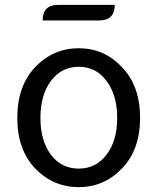

<svg xmlns="http://www.w3.org/2000/svg" viewBox="-20 -755 646 788"><path d="M124 -64Q51 -141 51 -271Q51 -402 124 -479Q198 -557 303 -557Q408 -557 481 -479Q555 -402 555 -271Q555 -141 481 -64Q408 13 303 13Q198 13 124 -64ZM417 -120Q461 -177 461 -271Q461 -365 417 -423Q374 -481 303 -481Q233 -481 189 -423Q146 -365 146 -271Q146 -177 189 -120Q232 -63 303 -63Q374 -63 417 -120ZM155 -671Q155 -735 219 -735H451Q451 -671 386 -671Z"/></svg>

Font: Swei Toothpaste CJK TC
Style: Regular
Weight: 400
Version: Version 1.0